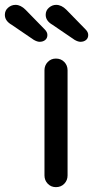

<svg xmlns="http://www.w3.org/2000/svg" viewBox="-117 -770 383 790"><path d="M113 0Q93 0 79.5 -14Q66 -28 66 -48V-481Q66 -501 79.5 -515Q93 -529 113 -529Q134 -529 147.5 -515Q161 -501 161 -481V-48Q161 -28 147.5 -14Q134 0 113 0ZM22 -606 -69 -668Q-97 -684 -97 -709Q-97 -727 -83.5 -738.5Q-70 -750 -53 -750Q-32 -750 -12 -730L67 -649Q78 -638 78 -626Q78 -613 69 -605.5Q60 -598 46 -598Q36 -598 22 -606ZM190 -606 99 -668Q71 -684 71 -709Q71 -727 84.5 -738.5Q98 -750 114 -750Q136 -750 156 -730L235 -649Q246 -638 246 -626Q246 -613 237 -605.5Q228 -598 214 -598Q204 -598 190 -606Z"/></svg>

Font: Quicksand Medium
Style: Regular
Weight: 500
Designer: Andrew Paglinawan
Foundry: Andrew Paglinawan
Version: Version 3.000